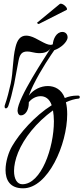

<svg xmlns="http://www.w3.org/2000/svg" viewBox="-20 -653 452 1040"><path d="M190 -523C191 -523 191 -524 192 -524L340 -599C342 -599 343 -601 343 -604C343 -614 323 -633 309 -633C306 -633 304 -632 302 -630L182 -531C181 -531 181 -531 181 -530C181 -527 186 -523 190 -523ZM105 367C240 367 344 129 344 -34C344 -57 342 -80 337 -99C361 -110 384 -117 406 -119C410 -119 412 -123 412 -127C412 -131 410 -135 405 -135H395C375 -135 353 -131 331 -122C314 -168 277 -187 239 -187C201 -187 161 -168 136 -135C144 -157 155 -181 160 -191C203 -279 259 -359 274 -381C313 -395 342 -425 346 -447V-452C346 -466 336 -480 318 -480C285 -480 268 -441 266 -413C262 -411 258 -410 254 -410C225 -410 179 -448 143 -457C135 -459 128 -460 122 -460C89 -460 73 -435 64 -398C48 -334 52 -266 38 -200C29 -160 19 -120 7 -86C5 -82 5 -78 5 -75C5 -69 8 -66 12 -66C16 -66 22 -70 25 -79C36 -110 47 -153 57 -199C66 -242 72 -285 81 -327C87 -356 97 -374 127 -374C135 -374 145 -373 156 -370C165 -368 179 -365 195 -365C217 -365 241 -371 255 -393C227 -347 75 -121 75 -53C75 -50 76 -48 76 -46C78 -34 85 -28 93 -28C118 -28 136 -58 136 -94V-99C150 -118 175 -132 200 -132C224 -132 248 -119 260 -83C168 -25 86 69 46 138C27 170 10 222 10 268C10 321 33 367 105 367ZM101 345C73 345 56 317 56 273C56 245 63 210 78 173C110 95 176 11 267 -55C270 -37 272 -17 272 4C272 148 203 345 101 345Z"/></svg>

Font: Style Script
Style: Regular
Weight: 400
Designer: Robert E. Leuschke
Foundry: Robert E. Leuschke
Version: Version 1.010